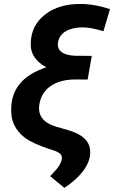

<svg xmlns="http://www.w3.org/2000/svg" viewBox="-20 -741 566 954"><path d="M494.1 -585.9Q432.1 -605 391.1 -605Q340.3 -605 307.6 -586.2Q274.9 -567.4 268.6 -532.2Q262.7 -500.5 285.2 -482.9Q307.6 -465.3 355.5 -463.9L436 -463.4L415.5 -345.7L356 -346.2Q278.3 -346.2 231 -313Q183.6 -279.8 175.3 -219.7Q163.6 -139.6 259.8 -111.3L315.9 -95.2L343.3 -85.9Q432.1 -53.2 428.2 22Q425.8 65.4 392.3 109.6Q358.9 153.8 299.8 192.4L229 134.3Q260.7 102.5 272.2 84.7Q283.7 66.9 287.1 49.8Q291 25.9 263.7 13.2L250 7.3L223.6 -1Q142.1 -28.3 104.7 -55.9Q67.4 -83.5 49.8 -121.8Q32.2 -160.2 36.1 -214.8Q41 -283.2 84 -331.1Q127 -378.9 210.4 -406.7Q173.8 -425.3 152.3 -455.8Q130.9 -486.3 132.8 -529.3Q136.2 -617.2 205.1 -669.7Q273.9 -722.2 379.4 -721.2Q450.2 -721.2 526.4 -695.8Z"/></svg>

Font: RobotoInd
Style: Bold Italic
Weight: 700
Italic angle: -12°
Designer: Google
Version: Version 2.001150; 2014